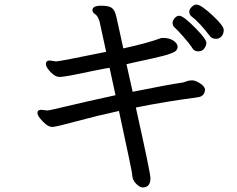

<svg xmlns="http://www.w3.org/2000/svg" viewBox="-20 -751 1040 841"><path d="M824 -538Q811 -559 783 -590.5Q755 -622 745.5 -630Q736 -638 736 -650Q736 -661 745 -671.5Q754 -682 765 -682Q784 -682 840 -624Q884 -579 884 -563Q884 -552 875 -539Q866 -526 849 -526Q832 -526 824 -538ZM605 70Q595 70 583 60Q559 40 559 13Q559 3 501 -265Q408 -245 316 -220Q224 -195 210 -195Q195 -195 180.5 -207Q166 -219 155 -233Q144 -247 144 -257Q144 -270 162 -270L187 -267Q195 -267 274 -286Q353 -305 486 -334L460 -454Q454 -454 390 -441Q265 -414 242 -414Q227 -414 213 -425Q199 -436 190 -449Q181 -462 181 -470Q181 -486 198 -486L225 -482Q241 -482 445 -524L416 -657Q409 -682 394 -691Q385 -697 385 -707Q385 -726 424 -726Q456 -726 469.5 -716.5Q483 -707 489 -680Q495 -653 504.5 -610.5Q514 -568 520 -539Q626 -562 685 -584L693 -585Q722 -585 739.5 -573Q757 -561 758 -547Q758 -536 750.5 -528.5Q743 -521 713 -511.5Q683 -502 534 -470L561 -349Q715 -380 783 -390Q790 -392 799 -395.5Q808 -399 822 -399Q835 -399 854.5 -387Q874 -375 878 -361Q878 -335 856 -327L841 -324Q709 -307 575 -280Q639 7 639 29Q639 70 605 70ZM926 -581Q910 -581 901 -591Q852 -655 818 -680Q809 -688 809 -700Q809 -710 819.5 -720.5Q830 -731 840 -731Q860 -731 910 -684.5Q960 -638 960 -620Q960 -603 950.5 -592Q941 -581 926 -581Z"/></svg>

Font: LXGW WenKai Medium
Style: Regular
Weight: 500
Designer: LXGW / Fontworks Inc.
Foundry: LXGW / Fontworks Inc.
Version: Version 1.501; October 10, 2024